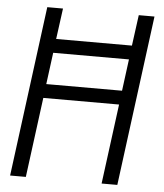

<svg xmlns="http://www.w3.org/2000/svg" viewBox="-54 -828 748 876"><g transform="rotate(5 319.5 -390.0)"><path d="M516 0H444L492 -366H145L97 0H25L127 -780H199L180 -639H527L546 -780H618ZM500 -430 519 -575H172L153 -430Z"/></g></svg>

Font: Tanohe Sans
Style: Italic
Weight: 400
Designer: Village Type and Design LLC & Cristiano Sobral
Foundry: Cooper Hewitt Smithsonian Design Museum
Version: Version 1.00;September 29, 2021;FontCreator 13.0.0.2655 64-b